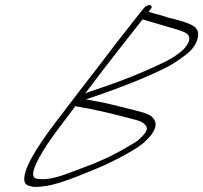

<svg xmlns="http://www.w3.org/2000/svg" viewBox="-20 -708 806 762"><path d="M318 -337C417 -469 475 -540 545.8 -631C548.3 -630 551.8 -629 556.3 -628C585.9 -619 613.9 -611 644.5 -602L678.6 -592C690.6 -588 701.1 -585 710.1 -581C736.7 -570 738.4 -549 715.1 -520C711.6 -515 703.7 -507 687.8 -495C671.9 -483 655 -473 637.5 -464C539.9 -416 441.7 -379 341.4 -346C330.4 -342 322 -339 318 -337ZM279.3 -287 286.4 -285C344.9 -276 423.1 -258 519.3 -232C543.3 -226 557.4 -216 562.5 -202C566.6 -188 544.8 -166 528.9 -152C521.9 -146 497.5 -131 456.2 -108C414.9 -85 366 -63 308.7 -42C240.4 -17 177.6 13 121 0C99.4 -9 115.1 -55 168 -136C183.3 -159 219.9 -209 279.3 -287ZM569.5 -661 577.5 -671C592.3 -689 566.8 -696 550.4 -675L527.7 -647C476.1 -581 437 -532 384.5 -462C342 -406 306.3 -362 265.2 -307C219.2 -246 180 -199 132.1 -126C106.4 -86 89.1 -53 81.8 -28C73 0 72.7 23 93.7 29C116.8 35 119.3 36 163.2 30C190.2 26 231.1 14 286.9 -8C342.8 -30 379.2 -45 396.1 -53C434.5 -72 459.9 -83 501.2 -108L522.6 -121C530.1 -126 539 -132 547.5 -139C601.6 -186 611.8 -223 578.1 -248C568.1 -256 545.5 -263 512.5 -271C445.3 -287 410.8 -298 347.2 -309L329.7 -312C326.2 -313 323.2 -313 321.2 -313C322.6 -314 327.6 -316 337.1 -319C470.3 -364 574 -406 649.2 -445C665.6 -454 689 -469 719.3 -492C765.6 -527 774.2 -575 760.6 -592C753.5 -606 723.9 -619 672.3 -632C654.2 -636 636.7 -641 619.7 -647C606.6 -651 580.6 -657 569.5 -661Z"/></svg>

Font: MewTooHand
Style: UltimateIta
Weight: 400
Designer: Mew Too, Robert Jablonski
Version: Version 0.77